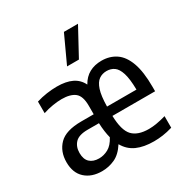

<svg xmlns="http://www.w3.org/2000/svg" viewBox="-184 -960 1085 1122"><g transform="rotate(-30 358.5 -399.0)"><path d="M187 9Q116.5 9 74 -29.8Q31.5 -68.5 31.5 -140.5Q31.5 -212.5 76.2 -258.2Q121 -304 226 -304H309.5V-361.5Q309.5 -427 279.5 -450.8Q249.5 -474.5 190.5 -474.5Q164 -474.5 130.8 -469.2Q97.5 -464 64.5 -453V-531Q98 -541.5 134.2 -546.8Q170.5 -552 203 -552Q264.5 -552 304.2 -533Q344 -514 364 -473Q387 -514 422.5 -533.2Q458 -552.5 504.5 -552.5Q560 -552.5 601.2 -524.5Q642.5 -496.5 665 -434.5Q687.5 -372.5 687.5 -270.5V-241H399.5Q402 -142.5 437.2 -105.2Q472.5 -68 547 -68Q595.5 -68 662.5 -87.5V-9.5Q627 1 596.8 5.2Q566.5 9.5 537 9.5Q468.5 9.5 421.5 -11.5Q374.5 -32.5 347.5 -80Q314.5 -28.5 273.2 -9.8Q232 9 187 9ZM500.5 -485.5Q471 -485.5 448.8 -470Q426.5 -454.5 413.5 -415.2Q400.5 -376 399.5 -304H598Q597 -377 584.5 -416.2Q572 -455.5 550.5 -470.5Q529 -485.5 500.5 -485.5ZM209 -64.5Q240.5 -64.5 270.8 -80.8Q301 -97 324 -140.5Q312.5 -184.5 310 -243.5H234Q174 -243.5 149.2 -217.2Q124.5 -191 124.5 -149Q124.5 -106.5 147 -85.5Q169.5 -64.5 209 -64.5ZM314.5 -624 399.5 -808H494.5L394.5 -624Z"/></g></svg>

Font: Encode Sans Condensed Medium
Style: Regular
Weight: 500
Width: 3
Designer: Multiple Designers
Foundry: Impallari Type
Version: Version 3.000; ttfautohint (v1.8.3) -l 8 -r 50 -G 200 -x 14 